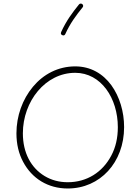

<svg xmlns="http://www.w3.org/2000/svg" viewBox="-20 -1048 785 1078"><path d="M360.4 10.3C542 10.3 676.8 -136.2 676.8 -334C676.8 -420.4 651.9 -504.9 605 -569.8C557.6 -634.3 488.8 -675.3 402.3 -675.3C306.2 -675.3 223.6 -631.3 165 -561C106 -490.2 72.3 -397 72.3 -299.3C72.3 -239.3 85 -185.5 109.9 -139.2C159.7 -45.4 249.5 10.3 360.4 10.3ZM360.4 -24.9C312 -24.9 268.6 -36.6 230.5 -59.6C154.3 -105.5 108.4 -189.9 108.4 -299.3C108.4 -479 234.9 -639.2 402.3 -639.2C547.4 -639.2 641.6 -496.6 641.6 -334C641.6 -273.9 629.4 -220.2 604.5 -173.8C555.2 -80.6 467.3 -24.9 360.4 -24.9ZM441.9 -1024.9C439.5 -1026.9 437 -1027.8 434.1 -1027.8C433.6 -1027.8 427.7 -1028.3 423.3 -1022.9C386.7 -977.5 352.1 -931.6 323.2 -867.7C322.3 -865.2 321.8 -863.3 321.8 -861.3C321.8 -856.9 324.2 -853 329.6 -850.6C332 -849.6 334 -849.1 335.9 -849.1C340.3 -849.1 344.2 -851.6 346.7 -856.9C374.5 -918 407.2 -961.4 443.8 -1006.8C445.8 -1009.3 446.8 -1011.7 446.8 -1014.2C446.8 -1015.6 447.3 -1020.5 441.9 -1024.9Z"/></svg>

Font: Mikhak ExtraLight
Style: Regular
Weight: 200
Designer: Amin Abedi
Version: Version 3.2